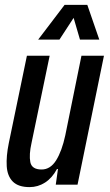

<svg xmlns="http://www.w3.org/2000/svg" viewBox="-20 -755 448 785"><path d="M101 10Q55 10 32.5 -12.5Q10 -35 7.5 -75.5Q5 -116 16 -170L90 -527H183L109 -171Q98 -122 104 -92Q110 -62 150 -62Q186 -62 209.5 -99.5Q233 -137 247 -202L313 -527H405L297 0H208L217 -64H213Q193 -27 164 -8.5Q135 10 101 10ZM136 -593 244 -735H337L386 -593H307L281 -682L223 -593Z"/></svg>

Font: Mona Sans Condensed Medium
Style: Italic
Weight: 500
Width: 3
Italic angle: -11.7°
Designer: Deni Anggara
Foundry: GitHub
Version: Version 1.001; ttfautohint (v1.8.4.7-5d5b);gftools[0.9.31]